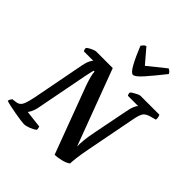

<svg xmlns="http://www.w3.org/2000/svg" viewBox="-267 -1147 1319 1319"><g transform="rotate(45 393.0 -487.0)"><path d="M179 0Q169 0 143.5 -3.5Q118 -7 87 -12.5Q56 -18 28 -24Q0 -30 -13 -35Q-12 -45 -7 -53Q-2 -61 2 -65L32 -69Q51 -71 63 -81Q75 -91 83.5 -114.5Q92 -138 101 -181L175 -566Q182 -601 192 -621Q202 -641 208 -645H116Q114 -649 111.5 -656Q109 -663 110 -672Q117 -679 130.5 -686.5Q144 -694 157.5 -699Q171 -704 177 -704H338L546 -149Q545 -173 548 -208.5Q551 -244 563 -304L614 -562Q620 -596 629.5 -617Q639 -638 647 -643H546Q544 -646 541.5 -652.5Q539 -659 540 -669Q546 -675 560 -683.5Q574 -692 587.5 -698Q601 -704 607 -704H791Q794 -699 797 -687.5Q800 -676 798 -663L754 -651Q720 -641 707.5 -622Q695 -603 686 -556L616 -194Q603 -128 598.5 -87.5Q594 -47 594 -33Q572 -17 537 -9Q502 -1 477 0L293 -492Q280 -529 273 -557.5Q266 -586 267 -598H258Q257 -593 253 -578.5Q249 -564 243 -533L168 -145Q162 -119 153 -101.5Q144 -84 138 -78L265 -63Q266 -59 268 -51.5Q270 -44 269 -35Q250 -20 222.5 -10Q195 0 179 0ZM469 -769Q450 -769 422.5 -819.5Q395 -870 364 -947Q369 -954 376 -962.5Q383 -971 395 -974L483 -871L611 -974Q622 -970 629.5 -962Q637 -954 639 -947Q578 -870 533.5 -819.5Q489 -769 469 -769Z"/></g></svg>

Font: Texturina 72pt 72pt Regular
Style: Bold Italic
Weight: 700
Italic angle: -11°
Designer: Guillermo Torres Carreño
Foundry: Omnibus-Type
Version: Version 1.002; ttfautohint (v1.8.3)